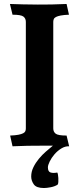

<svg xmlns="http://www.w3.org/2000/svg" viewBox="-20 -733 398 966"><path d="M270 196Q256 205 235.5 209Q215 213 201 213Q163 213 150 194.5Q137 176 137 155Q137 131 148 108.5Q159 86 175.5 66Q192 46 211 29.5Q230 13 246 0H188Q156 0 118.5 0.5Q81 1 43 3L31 -51Q57 -52 72.5 -55Q88 -58 96.5 -62.5Q105 -67 107.5 -73Q110 -79 110 -87V-623Q110 -640 98 -649.5Q86 -659 43 -659L30 -713Q60 -712 96 -711Q132 -710 170 -710Q202 -710 239.5 -710.5Q277 -711 315 -713L327 -659Q301 -658 285.5 -655Q270 -652 261.5 -647.5Q253 -643 250.5 -636.5Q248 -630 248 -623V-87Q248 -70 260 -60.5Q272 -51 315 -51L328 3Q308 2 288.5 14Q269 26 254 43.5Q239 61 230 79.5Q221 98 221 109Q221 131 235 135Q249 139 268 135Q270 137 271.5 145Q273 153 273.5 162.5Q274 172 273.5 182Q273 192 270 196Z"/></svg>

Font: Lusitana
Style: Bold
Weight: 700
Designer: Ana Paula Megda
Foundry: Ana Paula Megda
Version: Version 1.000; ttfautohint (v1.1) -l 8 -r 50 -G 200 -x 14 -D